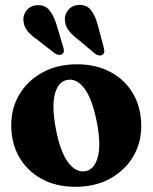

<svg xmlns="http://www.w3.org/2000/svg" viewBox="-20 -728 604 760"><path d="M285 -473.5Q361 -473.5 418.2 -442.5Q475.5 -411.5 507.2 -356.5Q539 -301.5 539 -229.5Q539 -160.5 506 -106.2Q473 -52 414.2 -20.2Q355.5 11.5 278.5 11.5Q202.5 11.5 145.5 -19.5Q88.5 -50.5 56.5 -105.5Q24.5 -160.5 24.5 -232.5Q24.5 -301 57.5 -355.5Q90.5 -410 149.2 -441.8Q208 -473.5 285 -473.5ZM319 -50.5Q354 -57.5 367.2 -106.8Q380.5 -156 363 -246Q345 -337 314 -378Q283 -419 245.5 -411.5Q210.5 -405 197.2 -356Q184 -307 201.5 -216Q219 -125 250.5 -84.2Q282 -43.5 319 -50.5ZM366.5 -630.5 390.5 -540.5Q393 -531.5 393 -524.2Q393 -517 386.5 -512Q380.5 -507.5 372.2 -508.5Q364 -509.5 356.5 -515L286.5 -574Q261.5 -592.5 249.2 -611Q237 -629.5 236.5 -653Q237 -674.5 252.8 -691.5Q268.5 -708.5 295.5 -708.5Q325 -708.5 341 -687Q357 -665.5 366.5 -630.5ZM203 -633 229.5 -544Q232.5 -535 233 -527.8Q233.5 -520.5 227.5 -515Q221.5 -510 213.2 -510.8Q205 -511.5 197.5 -516.5L125.5 -572.5Q100 -590 86.8 -607.8Q73.5 -625.5 72.5 -649.5Q71.5 -670.5 86.5 -688.5Q101.5 -706.5 128.5 -707.5Q157.5 -709 174.8 -688.2Q192 -667.5 203 -633Z"/></svg>

Font: Fraunces 72pt S050
Style: Bold
Weight: 700
Version: Version 1.000; ttfautohint (v1.8.3)